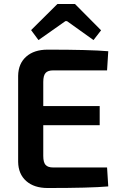

<svg xmlns="http://www.w3.org/2000/svg" viewBox="-20 -941 608 963"><path d="M173 -740 136 -790 268 -921H356L487 -789L449 -740L316 -835H308ZM517 -101 523 -6Q432 2 219 2Q151 2 111.5 -33Q72 -68 71 -129V-561Q72 -622 111.5 -657Q151 -692 219 -692Q432 -692 523 -684L517 -588H247Q220 -588 208.5 -575Q197 -562 197 -530V-409H480V-313H197V-159Q197 -127 208.5 -114Q220 -101 247 -101Z"/></svg>

Font: Exo 2.0 Semi Bold
Style: Regular
Weight: 600
Designer: Natanael Gama
Version: Version 1.001;PS 001.001;hotconv 1.0.70;makeotf.lib2.5.58329